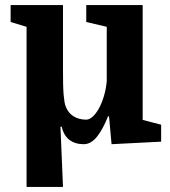

<svg xmlns="http://www.w3.org/2000/svg" viewBox="-20 -560 673 759"><path d="M85 -454V179H229L219 -59H224Q232 -24 254.5 -7Q277 10 311 10Q339 10 362.5 -18.5Q386 -47 407 -100H411L421 10L617 0V-67L544 -86V-540H321V-473L402 -454V-239Q399 -207 390.5 -179Q382 -151 370.5 -130.5Q359 -110 346 -98.5Q333 -87 321 -87Q293 -87 272 -99.5Q251 -112 241 -136Q237 -145 235 -157Q233 -169 231.5 -186Q230 -203 229.5 -227Q229 -251 229 -283V-540H22V-473Z"/></svg>

Font: GradeGX
Style: Regular
Weight: 100
Width: 1
Designer: Adam Twardoch
Foundry: Adam Twardoch
Version: Version 2.002; DEVELOPMENT